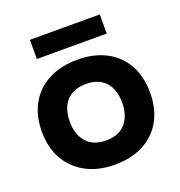

<svg xmlns="http://www.w3.org/2000/svg" viewBox="-124 -778 841 895"><g transform="rotate(-20 296.0 -331.0)"><path d="M296.7 10Q215 10 154.6 -22.1Q94.2 -54.2 60.8 -112.5Q27.5 -170.8 27.5 -250.8Q27.5 -330 60.4 -388.3Q93.3 -446.7 154.2 -478.3Q215 -510 297.5 -510Q379.2 -510 439.2 -478.3Q499.2 -446.7 531.7 -388.3Q564.2 -330 564.2 -250Q564.2 -170.8 531.7 -112.1Q499.2 -53.3 438.8 -21.7Q378.3 10 296.7 10ZM296.7 -110Q359.2 -110 392.5 -147.9Q425.8 -185.8 425.8 -250.8Q425.8 -315.8 392.5 -352.9Q359.2 -390 296.7 -390Q233.3 -390 199.6 -352.9Q165.8 -315.8 165.8 -250.8Q165.8 -185.8 199.6 -147.9Q233.3 -110 296.7 -110ZM121.7 -577.5V-672.5H468.3V-577.5Z"/></g></svg>

Font: Funnel Display
Style: Bold
Weight: 700
Designer: NORD ID, Kristian Moeller
Foundry: Dicotype
Version: Version 1.000